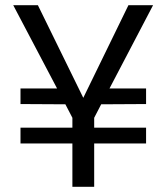

<svg xmlns="http://www.w3.org/2000/svg" viewBox="-20 -720 641 740"><path d="M59 -167V-228H259V-266L232 -318L59 -319V-379H200L31 -700H126L301 -343L475 -700H570L402 -379H543V-319L370 -318L343 -266V-228H543V-167H343V0H259V-167Z"/></svg>

Font: Firefly Display
Style: Regular
Weight: 400
Designer: Colophon Foundry, Jonny Pinhorn
Foundry: Colophon Foundry
Version: Version 1.200; ttfautohint (v1.8.3)